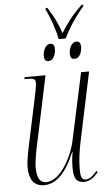

<svg xmlns="http://www.w3.org/2000/svg" viewBox="-59 -908 537 957"><g transform="rotate(-5 209.5 -430.0)"><path d="M258 -710H293C316 -758 350 -811 394 -862L395 -870H387C336 -823 304 -777 280 -738C264 -785 247 -821 215 -870H207L206 -862C226 -823 251 -753 258 -710ZM198 -605C223 -605 235 -636 235 -663C235 -684 227 -690 213 -690C188 -690 177 -654 177 -634C177 -610 186 -605 198 -605ZM329 -605C354 -605 366 -636 366 -661C366 -684 357 -690 344 -690C318 -690 307 -654 307 -634C307 -610 316 -605 329 -605ZM323 10C354 10 375 -11 394 -32L388 -39C370 -18 353 -1 331 -1C308 -1 306 -25 306 -58C306 -97 313 -150 323 -195L395 -536H355L282 -197C270 -136 211 -5 134 -5C104 -5 88 -29 88 -82C88 -117 101 -180 111 -224L177 -536H73L70 -526H84C118 -526 126 -522 126 -502C126 -488 118 -449 111 -416L71 -228C62 -185 48 -125 48 -87C48 -30 69 9 123 9C184 9 234 -42 276 -144H278C272 -106 271 -86 271 -70C271 -21 278 10 323 10Z"/></g></svg>

Font: Noto Serif Display ExtraCondensed ExtraLight
Style: Italic
Weight: 200
Width: 2
Italic angle: -12°
Designer: Monotype Design Team
Foundry: Monotype Imaging Inc.
Version: Version 2.009